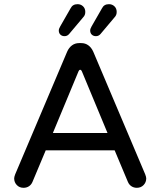

<svg xmlns="http://www.w3.org/2000/svg" viewBox="-20 -894 769 920"><path d="M261.7 -748Q261.7 -755.9 268.6 -767.6L318.4 -854.5Q328.1 -874 351.6 -874Q367.2 -874 377.9 -863.8Q388.7 -853.5 388.7 -836.9Q388.7 -821.3 378.9 -811.5L311.5 -731.4Q302.7 -720.7 289.1 -720.7Q277.3 -720.7 269.5 -728Q261.7 -735.4 261.7 -748ZM412.1 -748Q412.1 -755.9 418.9 -767.6L468.8 -854.5Q478.5 -874 502 -874Q517.6 -874 528.3 -863.8Q539.1 -853.5 539.1 -836.9Q539.1 -821.3 529.3 -811.5L461.9 -731.4Q453.1 -720.7 439.5 -720.7Q427.7 -720.7 419.9 -728Q412.1 -735.4 412.1 -748ZM47.9 -39.1Q47.9 -45.9 52.7 -58.6L301.8 -646.5Q310.5 -666 325.2 -676.8Q339.8 -687.5 359.4 -687.5H369.1Q388.7 -687.5 403.3 -676.8Q418 -666 426.8 -646.5L675.8 -58.6Q680.7 -45.9 680.7 -39.1Q680.7 -20.5 668 -7.3Q655.3 5.9 635.7 5.9Q621.1 5.9 609.9 -1.5Q598.6 -8.8 592.8 -22.5L529.3 -173.8H199.2L135.7 -22.5Q129.9 -8.8 118.7 -1.5Q107.4 5.9 92.8 5.9Q73.2 5.9 60.5 -7.3Q47.9 -20.5 47.9 -39.1ZM364.3 -559.6Q359.4 -559.6 356.4 -552.7L233.4 -256.8H495.1L372.1 -552.7Q369.1 -559.6 364.3 -559.6Z"/></svg>

Font: YuPearl-Regular
Style: Regular
Weight: 400
Designer: Max Yao
Foundry: Max-Everyday
Version: Version 1.011; ttfautohint (v1.8.3)